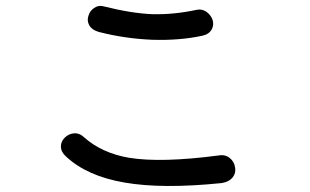

<svg xmlns="http://www.w3.org/2000/svg" viewBox="-20 -699 1040 645"><path d="M328.1 -677.7Q310.5 -682.6 295.9 -671.9Q282.2 -663.1 277.3 -646.5Q271.5 -629.9 279.3 -615.2Q288.1 -598.6 311.5 -591.8Q398.4 -569.3 491.2 -565.4Q584 -562.5 660.2 -579.1Q682.6 -584 691.4 -600.6Q699.2 -614.3 694.3 -631.8Q688.5 -648.4 673.8 -659.2Q658.2 -669.9 640.6 -666Q563.5 -649.4 491.2 -651.4Q420.9 -654.3 328.1 -677.7ZM260.7 -239.3Q246.1 -252.9 227.5 -251Q210 -249 197.3 -236.3Q184.6 -223.6 184.6 -207Q184.6 -188.5 202.1 -172.9Q272.5 -107.4 397.5 -85.9Q524.4 -63.5 724.6 -84Q750 -87.9 762.7 -104.5Q773.4 -119.1 769.5 -137.7Q766.6 -156.2 752 -168Q736.3 -180.7 714.8 -176.8Q521.5 -151.4 414.1 -168.9Q321.3 -184.6 260.7 -239.3Z"/></svg>

Font: Gungsuh
Style: Regular
Weight: 400
Version: Version 2.21